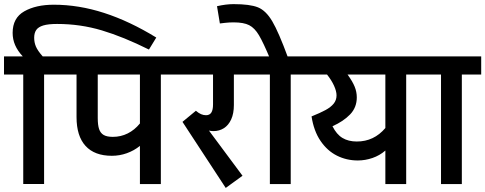

<svg xmlns="http://www.w3.org/2000/svg" viewBox="-29 -906 2389 945"><path d="M139.2 -720.2Q139.2 -697.3 147.7 -677Q156.2 -656.7 181.2 -628.4H286.1V-539.1H188V-0.5H85.4V-539.1H-9.3V-628.4H83Q57.6 -655.8 45.4 -684.1Q33.2 -712.4 33.2 -744.1Q33.2 -817.9 90.6 -850.3Q147.9 -882.8 235.8 -882.8Q358.4 -882.8 483.6 -842.3Q608.9 -801.8 740.2 -721.2L704.1 -662.1Q578.6 -724.6 472.7 -756.3Q366.7 -788.1 252 -788.1Q209 -788.1 184.3 -780.8Q159.7 -773.4 149.4 -758.5Q139.2 -743.7 139.2 -720.2Z M857.4 -539.1H762.7V0H659.7V-188Q630.9 -164.6 595.2 -151.9Q559.6 -139.2 521.5 -139.2Q436.5 -139.2 392.1 -187.7Q347.7 -236.3 347.7 -329.6V-539.1H264.2V-628.4H857.4ZM659.7 -539.1H452.1V-325.2Q452.1 -290.5 458.7 -270.8Q465.3 -251 481.2 -241.7Q497.1 -232.4 526.4 -232.4Q565.9 -232.4 599.6 -249.3Q633.3 -266.1 659.7 -298.3Z M1022 -260.7Q1010.7 -260.7 999.5 -263.2L1164.6 -41L1082 19L869.1 -306.2L935.1 -360.8Q948.7 -349.1 960.7 -344Q972.7 -338.9 984.9 -338.9Q1002.9 -338.9 1011.2 -352.1Q1019.5 -365.2 1019.5 -392.1V-539.1H838.9V-628.4H1223.1V-539.1H1122.1V-389.2Q1122.1 -347.2 1108.9 -318.4Q1095.7 -289.6 1073 -275.1Q1050.3 -260.7 1022 -260.7Z M1497.1 -539.1H1401.9V0H1299.3V-539.1H1204.6V-628.4H1497.1ZM1301.8 -613.3Q1267.1 -696.3 1245.8 -732.2Q1224.6 -768.1 1197.5 -782Q1170.4 -795.9 1121.1 -795.9Q1099.6 -795.9 1078.4 -793.5Q1057.1 -791 1053.2 -790.5L1039.1 -875.5Q1083.5 -885.7 1120.6 -885.7Q1201.2 -885.7 1240.5 -869.9Q1279.8 -854 1311 -801.3Q1342.3 -748.5 1388.7 -622.1L1310.5 -592.8Z M2065.4 -539.1H1970.2V0H1867.7V-165Q1839.8 -140.6 1804.2 -128.4Q1768.6 -116.2 1731.9 -116.2Q1676.8 -116.2 1629.4 -139.9Q1582 -163.6 1548.8 -212.2Q1515.6 -260.7 1504.4 -333Q1547.9 -350.6 1573.5 -364.5Q1599.1 -378.4 1613.3 -395.8Q1627.4 -413.1 1627.4 -436.5Q1627.4 -457 1615 -484.4Q1602.5 -511.7 1580.6 -539.1H1478.5V-628.4H2065.4ZM1867.7 -539.1H1681.6Q1706.1 -505.4 1716.6 -479.5Q1727.1 -453.6 1727.1 -426.8Q1727.1 -377 1694.1 -342.8Q1661.1 -308.6 1607.4 -284.7Q1627.4 -244.6 1656.5 -227.1Q1685.5 -209.5 1727.1 -209.5Q1811.5 -209.5 1867.7 -275.9Z M2339.4 -539.1H2244.1V0H2141.6V-539.1H2046.9V-628.4H2339.4Z"/></svg>

Font: Varta
Style: Bold
Weight: 700
Designer: Joana Correia, Viktoriya Grabowska, Eben Sorkin
Foundry: Sorkin Type
Version: Version 1.002; ttfautohint (v1.3) -l 8 -r 24 -G 200 -x 12 -H